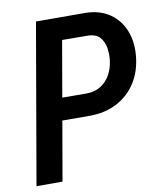

<svg xmlns="http://www.w3.org/2000/svg" viewBox="-81 -776 707 841"><g transform="rotate(-10 272.5 -355.5)"><path d="M293.9 -263.2 141.1 -263.7 158.7 -362.8 298.8 -361.8Q336.4 -362.3 363 -378.9Q389.6 -395.5 405.3 -423.6Q420.9 -451.7 425.3 -487.3Q428.7 -514.6 424.1 -542.5Q419.4 -570.3 403.1 -589.4Q386.7 -608.4 354 -610.4L234.9 -611.3L128.9 0H13.2L136.2 -710.9L358.4 -710.4Q421.4 -708.5 464.4 -678.7Q507.3 -648.9 527.1 -599.1Q546.9 -549.3 541.5 -488.3Q535.2 -418.9 502.7 -368.4Q470.2 -317.9 416.7 -290.3Q363.3 -262.7 293.9 -263.2Z"/></g></svg>

Font: Roboto Condensed Medium
Style: Italic
Weight: 500
Italic angle: -12°
Designer: Christian Robertson
Foundry: Google
Version: Version 3.0; 2020